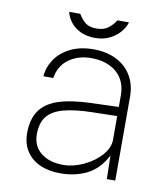

<svg xmlns="http://www.w3.org/2000/svg" viewBox="-77 -730 707 806"><g transform="rotate(10 276.0 -327.0)"><path d="M67.5 -132Q67.5 -190.5 92 -227Q116.5 -263.5 169.2 -281.8Q222 -300 308.5 -303L427.5 -307V-357Q427.5 -398 409 -427.8Q390.5 -457.5 357 -473.2Q323.5 -489 279.5 -489Q222 -489 182.8 -460Q143.5 -431 135.5 -379H93.5Q96 -417 118.5 -451Q141 -485 182.8 -506Q224.5 -527 281.5 -527Q336.5 -527 378.2 -506.5Q420 -486 443.2 -447.8Q466.5 -409.5 466.5 -358V0H430.5L428.5 -100Q397 -40 347 -15Q297 10 233.5 10Q183 10 145.5 -7.2Q108 -24.5 87.8 -56.5Q67.5 -88.5 67.5 -132ZM427.5 -167V-268L327.5 -266Q245 -264.5 197.5 -250.8Q150 -237 129.2 -209Q108.5 -181 108.5 -135Q108.5 -84.5 144 -55.8Q179.5 -27 239.5 -27Q282 -27 326 -47.5Q370 -68 398.8 -100.5Q427.5 -133 427.5 -167ZM278 -575Q242 -575 215.2 -588.2Q188.5 -601.5 173.2 -621.8Q158 -642 153 -664H200Q201 -662 202.5 -660.5Q214 -641.5 230.2 -628.2Q246.5 -615 278 -615Q308.5 -615 327.2 -629.2Q346 -643.5 359 -664H408Q402.5 -644.5 386 -624Q369.5 -603.5 342 -589.2Q314.5 -575 278 -575Z"/></g></svg>

Font: Public Sans VF
Style: Regular
Weight: 400
Designer: Pablo Impallari, Rodrigo Fuenzalida (Modified by Dan O. Williams and USWDS)
Version: Version 1.003